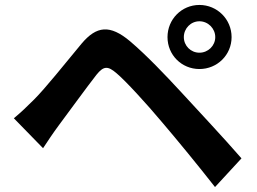

<svg xmlns="http://www.w3.org/2000/svg" viewBox="-20 -762 1040 776"><path d="M723 -612C723 -647 751 -676 786 -676C821 -676 850 -647 850 -612C850 -577 821 -549 786 -549C751 -549 723 -577 723 -612ZM657 -612C657 -540 714 -483 786 -483C858 -483 916 -540 916 -612C916 -684 858 -742 786 -742C714 -742 657 -684 657 -612ZM36 -284 154 -163C171 -189 195 -225 218 -256C259 -311 331 -410 370 -460C399 -496 416 -496 451 -466C488 -435 573 -342 635 -268C694 -199 785 -88 849 -6L956 -122C884 -205 777 -319 710 -392C648 -459 573 -538 506 -595C424 -664 370 -657 310 -586C242 -504 164 -406 118 -360C88 -330 66 -309 36 -284Z"/></svg>

Font: Noto Sans Mono CJK JP Bold
Style: Regular
Weight: 700
Designer: Ryoko NISHIZUKA (kana & ideographs); Paul D. Hunt (Latin, Greek & Cyrillic); Wenlong ZHANG (bopomofo); Sandoll Communica
Foundry: Adobe Systems Incorporated
Version: Version 1.004;PS 1.004;hotconv 1.0.82;makeotf.lib2.5.63406